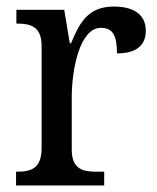

<svg xmlns="http://www.w3.org/2000/svg" viewBox="-20 -566 479 586"><path d="M29 0H298V-42H273C233 -42 199 -50 199 -109V-270C199 -353 223 -481 288 -481C324 -481 337 -458 337 -403C400 -403 425 -431 425 -472C425 -518 393 -546 327 -546C248 -546 222 -495 197 -434H193L176 -536H30V-494H33C73 -494 107 -485 107 -426V-114C107 -51 74 -42 32 -42H29Z"/></svg>

Font: Noto Serif Bengali SemiCondensed
Style: Regular
Weight: 400
Width: 4
Designer: Juan Bruce, Universal Thirst, Indian Type Foundry and the Monotype Design Team.
Foundry: Monotype Imaging Inc.
Version: Version 2.003